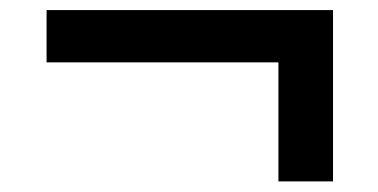

<svg xmlns="http://www.w3.org/2000/svg" viewBox="-20 -450 730 371"><path d="M518 -99.5V-329.5H70V-430.5H623.5V-99.5Z"/></svg>

Font: Encode Sans Semi Expanded SemiBold
Style: Regular
Weight: 600
Width: 6
Designer: Multiple Designers
Foundry: Impallari Type
Version: Version 3.000; ttfautohint (v1.8.3) -l 8 -r 50 -G 200 -x 14 